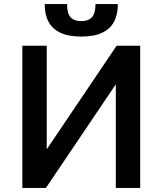

<svg xmlns="http://www.w3.org/2000/svg" viewBox="-20 -925 800 945"><path d="M90 0V-700H210V-190L554 -700H670V0H550V-510L206 0ZM380 -745Q318 -745 278 -763.5Q238 -782 219 -817.5Q200 -853 200 -905H310Q310 -859 327.5 -840Q345 -821 380 -821Q415 -821 432.5 -840Q450 -859 450 -905H560Q560 -853 541 -817.5Q522 -782 482 -763.5Q442 -745 380 -745Z"/></svg>

Font: Golos Text Medium
Style: Regular
Weight: 500
Designer: A.Korolkova, Vitaly Kuzmin
Foundry: ParaType Ltd
Version: Version 2.004